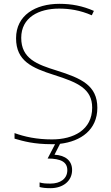

<svg xmlns="http://www.w3.org/2000/svg" viewBox="-20 -795 583 1004"><path d="M357 94C357 46 323 17 265 14L294 -43C404 -56 489 -117 489 -231C489 -349 404 -386 277 -426C174 -458 91 -488 91 -597C91 -704 183 -750 289 -750C342 -750 398 -742 460 -715L471 -738C412 -764 354 -775 291 -775C165 -775 64 -715 64 -595C64 -476 147 -440 263 -403C386 -364 462 -331 462 -232C462 -116 365 -66 252 -66C171 -66 109 -80 56 -99V-70C104 -56 158 -41 250 -41C256 -41 262 -41 268 -41L229 34C300 34 332 53 332 95C332 140 295 165 244 165C219 165 204 164 187 159V183C202 187 219 189 244 189C309 189 357 152 357 94Z"/></svg>

Font: Noto Sans Tamil UI Thin
Style: Regular
Weight: 100
Designer: Jelle Bosma - Monotype Design Team
Foundry: Monotype Imaging Inc.
Version: Version 2.004